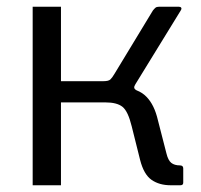

<svg xmlns="http://www.w3.org/2000/svg" viewBox="-20 -550 597 570"><path d="M77 0V-530H161V-309H307L331 -291Q383 -290 408.5 -268.5Q434 -247 446 -204L474 -95Q479 -74 488.5 -66.5Q498 -59 514 -59Q524 -59 524 -50V-8Q524 -4 522 -2Q520 0 515 0H487Q453 0 430 -16Q407 -32 396 -75L371 -175Q360 -220 343.5 -233Q327 -246 293 -246H161V0ZM287 -276V-309Q302 -309 307.5 -314Q313 -319 320 -331L434 -519Q438 -524 441.5 -527Q445 -530 452 -530H511Q516 -530 518 -527Q520 -524 516 -518L382 -300Q378 -294 378.5 -289.5Q379 -285 387 -281Z"/></svg>

Font: Libre Franklin
Style: Regular
Weight: 400
Designer: Pablo Impallari, Rodrigo Fuenzalida, Nhung Nguyen
Foundry: Impallari Type
Version: Version 3.000